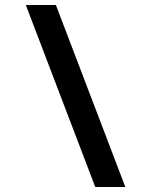

<svg xmlns="http://www.w3.org/2000/svg" viewBox="-20 -740 603 766"><path d="M480 6H360L83 -720H203Z"/></svg>

Font: Noto Sans Mono SemiCondensed
Style: Bold
Weight: 700
Width: 4
Designer: Monotype Design Team
Foundry: Monotype Imaging Inc.
Version: Version 2.014